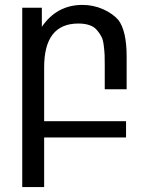

<svg xmlns="http://www.w3.org/2000/svg" viewBox="-20 -555 591 775"><path d="M491.2 -194.8H402.8V-293Q402.8 -323.7 402.3 -333Q401.4 -350.6 398.9 -370.6Q396 -395 389.6 -406.7Q382.8 -419.9 371.6 -433.1Q359.9 -447.3 340.8 -453.6Q322.3 -460 295.9 -460Q158.2 -460 158.2 -283.2V-65.9H488.8V0H158.2V200.2H69.8V-523.9H148.9V-446.8Q209.5 -535.2 313 -535.2Q356.9 -535.2 396.5 -517.6Q435.5 -500 458 -474.1Q491.2 -429.7 491.2 -326.2Z"/></svg>

Font: Miedinger*
Style: Book
Weight: 400
Version: Version 001.000